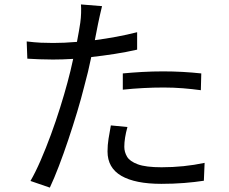

<svg xmlns="http://www.w3.org/2000/svg" viewBox="-20 -815 1040 871"><path d="M537.1 -481.9Q576.7 -485.8 624.3 -488.5Q671.9 -491.2 720.2 -491.2Q764.2 -491.2 808.3 -488.8Q852.5 -486.3 893.1 -481.9L891.1 -405.8Q852.5 -411.1 809.6 -414.6Q766.6 -418 723.1 -418Q675.8 -418 629.6 -415.5Q583.5 -413.1 537.1 -408.2ZM558.1 -238.8Q543.9 -187.5 543.9 -148.9Q543.9 -125.5 556.4 -104.2Q568.8 -83 605.2 -69.6Q641.6 -56.2 712.9 -56.2Q814 -56.2 908.2 -76.2L904.8 4.9Q864.3 11.2 815.4 15.1Q766.6 19 711.9 19Q593.3 19 530.5 -17.3Q467.8 -53.7 467.8 -127.9Q467.8 -157.2 472.4 -185.8Q477.1 -214.4 482.9 -246.1ZM221.2 -620.1Q245.6 -620.1 272.7 -621.3Q299.8 -622.6 329.1 -625Q334.5 -651.4 338.1 -674.1Q341.8 -696.8 344.2 -711.9Q347.2 -732.9 347.9 -756.1Q348.6 -779.3 347.2 -794.9L442.9 -787.1Q438.5 -770.5 433.3 -746.3Q428.2 -722.2 424.8 -707L410.2 -632.8Q459 -639.2 507.6 -648.2Q556.2 -657.2 602.1 -668.9V-589.8Q553.2 -578.6 499.8 -570.3Q446.3 -562 394 -556.2Q380.4 -489.3 361.8 -421.9Q348.6 -368.7 329.8 -306.4Q311 -244.1 289.8 -180.9Q268.6 -117.7 247.1 -61.5Q225.6 -5.4 206.1 36.1L118.2 5.9Q140.6 -32.7 164.3 -87.2Q188 -141.6 210.7 -203.4Q233.4 -265.1 252.7 -326.7Q272 -388.2 286.1 -440.9Q293 -465.8 299.6 -493.4Q306.2 -521 312 -547.9Q262.7 -544.9 220.2 -544.9Q187 -544.9 158.9 -546.1Q130.9 -547.4 104 -548.8L101.1 -627Q137.2 -622.6 165.5 -621.3Q193.8 -620.1 221.2 -620.1Z"/></svg>

Font: Source Han Sans CN
Style: Regular
Weight: 400
Designer: Ryoko NISHIZUKA  (kana, bopomofo & ideographs); Paul D. Hunt (Latin, Greek & Cyrillic); Sandoll Communications , Soo-you
Foundry: Adobe
Version: Version 2.004;hotconv 1.0.118;makeotfexe 2.5.65603